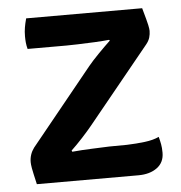

<svg xmlns="http://www.w3.org/2000/svg" viewBox="-45 -591 599 634"><g transform="rotate(-5 255.0 -274.0)"><path d="M258.5 -373Q271.5 -389 293.5 -411.5Q315.5 -434 333.5 -451L331 -453.5Q312.5 -451.5 283 -450Q253.5 -448.5 226.8 -447.8Q200 -447 189 -447H60.5Q57.5 -458 56.5 -468.2Q55.5 -478.5 55.5 -489Q55.5 -505 57.8 -518.2Q60 -531.5 64.5 -548H449Q461.5 -504 464.2 -491Q467 -478 467 -471.5Q467 -460.5 463.8 -449.5Q460.5 -438.5 452 -428L247 -176.5Q234 -160.5 213.8 -138.5Q193.5 -116.5 176 -100L178 -96Q211 -99 243.2 -100.2Q275.5 -101.5 301 -102.5L360 -103Q391 -104 419.2 -107.5Q447.5 -111 466.5 -120Q470 -107 472.2 -95.2Q474.5 -83.5 474.5 -67Q474.5 -34.5 450.5 -17Q426.5 0.5 389 0.5H52Q42.5 -40.5 40.2 -53.5Q38 -66.5 38 -73.5Q38 -99.5 53.5 -120.5Z"/></g></svg>

Font: Signika Negative SC SemiBold
Style: Regular
Weight: 600
Designer: Anna Giedryś
Foundry: Anna Giedryś
Version: Version 2.000; ttfautohint (v1.8.3) -l 8 -r 50 -G 200 -x 9 -